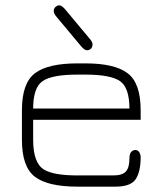

<svg xmlns="http://www.w3.org/2000/svg" viewBox="-20 -698 606 718"><path d="M285 -523 189 -638Q181 -648 181 -657Q181 -666 187.5 -672Q194 -678 202 -678Q210 -678 222 -665L318 -550Q326 -540 326 -532Q326 -522 320 -516Q314 -510 305 -510Q297 -510 285 -523ZM506 -286V-250H104V-175Q104 -87 146 -63Q182 -42 270 -42H404Q437 -42 450.5 -56.5Q464 -71 464 -105Q464 -134 484 -137Q500 -138 505 -119Q506 -115 506 -110Q506 -56 487.5 -28Q469 0 411 0H270Q159 0 110.5 -37Q62 -74 62 -175V-286Q62 -387 110.5 -424Q159 -461 270 -461H299Q409 -461 457.5 -424Q506 -387 506 -286ZM299 -419H270Q174 -419 139 -394.5Q104 -370 104 -292H464Q464 -370 429 -394.5Q394 -419 299 -419Z"/></svg>

Font: Jura Light
Style: Regular
Weight: 300
Designer: Daniel Johnson, Alexei Vanyashin
Foundry: Daniel Johnson
Version: Version 5.103